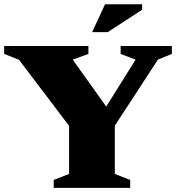

<svg xmlns="http://www.w3.org/2000/svg" viewBox="-29 -904 852 924"><path d="M62.5 -616 -9 -644.5V-682.5H396.5V-644.5L321 -617L513.5 -347.5H455L623.5 -617L551.5 -644.5V-682.5H798V-644.5L731 -617L523.5 -299V-67L597.5 -38V0H229.5V-38L303.5 -67V-298.5ZM414.5 -749.5 476.5 -883.5H655V-857L489.5 -749.5Z"/></svg>

Font: Newsreader ExtraBold
Style: Regular
Weight: 800
Designer: Hugues Gentile
Foundry: Production Type
Version: Version 1.003